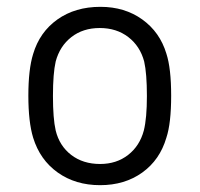

<svg xmlns="http://www.w3.org/2000/svg" viewBox="-20 -534 585 562"><path d="M77 -131Q63 -177 63 -254Q63 -331 77 -376Q96 -440 148 -477Q200 -514 274 -514Q345 -514 396.5 -477Q448 -440 467 -377Q481 -334 481 -254Q481 -173 467 -131Q448 -66 396.5 -29Q345 8 273 8Q201 8 149 -29Q97 -66 77 -131ZM401 -152Q410 -188 410 -253Q410 -319 402 -354Q390 -399 355.5 -425.5Q321 -452 272 -452Q223 -452 189 -425.5Q155 -399 143 -354Q135 -319 135 -253Q135 -187 143 -152Q154 -107 188.5 -80.5Q223 -54 273 -54Q321 -54 355 -80.5Q389 -107 401 -152Z"/></svg>

Font: Barlow
Style: Regular
Weight: 400
Designer: Jeremy Tribby
Foundry: Tribby Type
Version: Version 1.408;December 10, 2018;FontCreator 11.5.0.2430 64-b